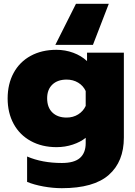

<svg xmlns="http://www.w3.org/2000/svg" viewBox="-20 -756 709 1006"><path d="M378 -736H550L467 -521H270ZM122 197V64Q201 98 304 98Q369 98 399 71.5Q429 45 429 -6V-34Q402 -12 361.5 1.5Q321 15 276 15Q200 15 141.5 -17Q83 -49 51.5 -107Q20 -165 20 -240Q20 -316 51.5 -374Q83 -432 141 -463.5Q199 -495 275 -495Q322 -495 364 -479.5Q406 -464 436 -436V-480H629V-35Q629 91 550 160.5Q471 230 304 230Q257 230 207.5 221Q158 212 122 197ZM429 -201V-279Q416 -307 389.5 -323Q363 -339 329 -339Q282 -339 254.5 -313Q227 -287 227 -241Q227 -193 254.5 -166.5Q282 -140 329 -140Q363 -140 389.5 -156.5Q416 -173 429 -201Z"/></svg>

Font: Prompt ExtraBold
Style: Regular
Weight: 800
Designer: Katatrad Team
Foundry: CadsonDemak
Version: Version 1.000